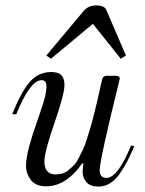

<svg xmlns="http://www.w3.org/2000/svg" viewBox="-20 -679 537 709"><path d="M168 -462 151 -474 291 -641Q308 -659 336 -659Q368 -659 374 -639L445 -474L426 -462L323 -591ZM343 10Q314 10 299.5 -6Q285 -22 285 -46L288 -75H283Q224 9 150 9Q111 9 93.5 -15Q76 -39 76 -67Q76 -95 88 -139Q100 -183 114.5 -223.5Q129 -264 140.5 -301Q152 -338 151.5 -360.5Q151 -383 134 -383Q91 -383 40 -257H25Q58 -340 90 -376.5Q122 -413 169 -413Q196 -413 207 -401Q218 -389 218 -365Q218 -331 181 -224.5Q144 -118 144 -83Q144 -35 185 -35Q199 -35 211 -38.5Q223 -42 234 -51.5Q245 -61 253.5 -69.5Q262 -78 271 -96Q280 -114 286.5 -127Q293 -140 301 -166Q309 -192 314 -208Q319 -224 327 -256.5Q335 -289 339.5 -307.5Q344 -326 352 -363Q355 -378 357 -385Q360 -399 373 -399H408Q426 -399 421 -383Q348 -87 348 -51Q348 -22 373 -22Q415 -22 464 -142L476 -139Q461 -105 450 -83.5Q439 -62 422.5 -38Q406 -14 386 -2Q366 10 343 10Z"/></svg>

Font: HK Venetian
Style: Italic
Weight: 400
Italic angle: -12°
Version: Version 1.000;PS 001.000;hotconv 1.0.88;makeotf.lib2.5.64775